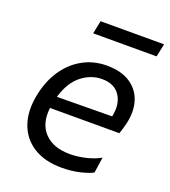

<svg xmlns="http://www.w3.org/2000/svg" viewBox="-130 -785 788 892"><g transform="rotate(20 264.0 -339.0)"><path d="M276 11Q192.5 11 136.5 -24.2Q80.5 -59.5 58.5 -123Q36.5 -186.5 54.5 -271.5Q69.5 -343 106 -396Q142.5 -449 195.5 -478Q248.5 -507 313 -507Q384 -507 428.5 -477.8Q473 -448.5 488.8 -398.5Q504.5 -348.5 490 -286Q487 -272.5 482.5 -258Q478 -243.5 474 -231.5H131Q121.5 -152 164.8 -106.8Q208 -61.5 290.5 -61.5Q327 -61.5 367.2 -70.8Q407.5 -80 439.5 -98L428 -20.5Q409.5 -9.5 367.2 0.8Q325 11 276 11ZM313.5 -440.5Q259 -440.5 212.5 -404Q166 -367.5 143.5 -291L415.5 -293.5L416 -295Q429.5 -357.5 402 -399Q374.5 -440.5 313.5 -440.5ZM201 -626 214 -690.5H528L514.5 -626Z"/></g></svg>

Font: Commissioner
Style: Italic
Weight: 400
Italic angle: -12°
Designer: Kostas Bartsokas
Foundry: Kostas Bartsokas
Version: Version 1.000; ttfautohint (v1.8.3)